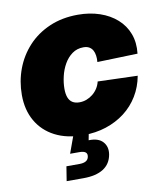

<svg xmlns="http://www.w3.org/2000/svg" viewBox="-83 -602 752 874"><g transform="rotate(-10 293.5 -164.5)"><path d="M266.1 11.2Q189.9 11.2 135.3 -17.1Q80.6 -45.4 51 -96.9Q21.5 -148.4 21.5 -217.3Q21.5 -280.3 42.7 -337.2Q64 -394 104.7 -438.2Q145.5 -482.4 204.1 -507.8Q262.7 -533.2 335.9 -533.2Q390.6 -533.2 436.5 -517.6Q482.4 -502 515.1 -472.9Q547.9 -443.8 563.2 -403.1Q578.6 -362.3 572.8 -311.5L386.2 -305.7Q387.7 -321.3 385.7 -335.4Q383.8 -349.6 377.9 -360.1Q372.1 -370.6 361.6 -376.7Q351.1 -382.8 335 -382.8Q305.2 -382.8 283 -366.7Q260.7 -350.6 246.1 -325Q231.4 -299.3 224.4 -269.3Q217.3 -239.3 217.3 -211.4Q217.3 -187.5 223.4 -171.4Q229.5 -155.3 242.4 -147.2Q255.4 -139.2 274.4 -139.2Q291.5 -139.2 307.1 -145Q322.8 -150.9 336.2 -161.6Q349.6 -172.4 358.9 -186.8Q368.2 -201.2 372.1 -218.3L556.2 -212.4Q546.9 -161.6 521.7 -120.4Q496.6 -79.1 458.3 -49.8Q419.9 -20.5 371.3 -4.6Q322.8 11.2 266.1 11.2ZM154.3 204.1 165 137.2H225.1Q244.6 137.2 255.6 130.6Q266.6 124 268.6 110.4Q271 97.2 262.5 90.6Q253.9 84 233.9 84H191.4L229 -19.5H295.9L292.5 0L285.2 38.1Q330.1 36.6 350.8 59.6Q371.6 82.5 365.7 118.2Q358.4 160.6 324.5 182.4Q290.5 204.1 231.4 204.1Z"/></g></svg>

Font: Inter 28pt Black
Style: Italic
Weight: 900
Italic angle: -9.3988°
Designer: Rasmus Andersson
Foundry: rsms
Version: Version 4.001;git-66647c0bb